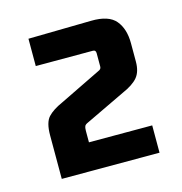

<svg xmlns="http://www.w3.org/2000/svg" viewBox="-69 -702 488 516"><g transform="rotate(-15 175.0 -444.0)"><path d="M42 -370Q42 -406 55.5 -420.5Q69 -435 96 -447L211 -503Q216 -505 218 -507.5Q220 -510 220 -514V-551Q220 -560 212 -560H53V-636L228 -639Q277 -640 296.5 -616.5Q316 -593 316 -553V-502Q316 -474 303 -458.5Q290 -443 260 -430L149 -377Q142 -374 140 -370Q138 -366 138 -357V-325H314V-249H42Z"/></g></svg>

Font: Gemunu Libre ExtraLight
Style: Bold
Weight: 700
Version: Version 1.100